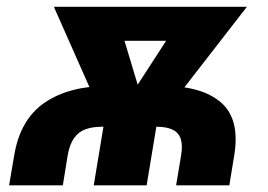

<svg xmlns="http://www.w3.org/2000/svg" viewBox="-20 -556 804 576"><path d="M7.3 0 22.5 -89.4Q40.5 -198.2 114.3 -248.3Q188 -298.3 305.7 -298.3H469.2Q585.9 -298.3 643.3 -248.3Q700.7 -198.2 682.6 -89.4L668 0H508.3L523.4 -90.3Q528.3 -120.6 522.2 -139.4Q516.1 -158.2 497.8 -167Q479.5 -175.8 449.2 -175.8H285.6Q258.3 -175.8 237.3 -168.5Q216.3 -161.1 202.6 -142.3Q189 -123.5 183.1 -90.3L168.5 0ZM261.2 0 300.3 -235.8H459L419.9 0ZM298.8 -180.7 141.6 -535.6H322.8L411.6 -240.2L386.7 -180.7ZM358.4 -180.7 355 -243.2 544.4 -535.6H720.7L445.3 -180.7ZM226.6 -433.6 243.2 -535.6H635.3L618.7 -433.6Z"/></svg>

Font: Inter 20pt ExtraBold
Style: Italic
Weight: 800
Italic angle: -9.3988°
Version: Version 4.001;git-66647c0bb